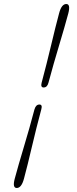

<svg xmlns="http://www.w3.org/2000/svg" viewBox="-20 -788 385 957"><path d="M221.5 -375.5Q215.5 -352 197.5 -352Q181.5 -352 187.5 -375.5Q213 -471 234.8 -562.8Q256.5 -654.5 274.5 -721.5Q286.5 -768 310.5 -768Q332.5 -768 320.5 -721.5Q302.5 -654.5 274.8 -562.5Q247 -470.5 221.5 -375.5ZM152 -243.5Q159 -267 176.5 -267Q192.5 -267 186 -243.5Q160.5 -148.5 139 -56.5Q117.5 35.5 99.5 102.5Q87 149 63.5 149Q41 149 53.5 102.5Q71.5 35.5 99.2 -56.5Q127 -148.5 152 -243.5Z"/></svg>

Font: Fraunces 9pt S100 Thin
Style: Italic
Weight: 100
Italic angle: -16°
Version: Version 1.000; ttfautohint (v1.8.3)